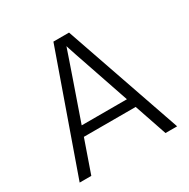

<svg xmlns="http://www.w3.org/2000/svg" viewBox="-153 -815 943 957"><g transform="rotate(-30 318.5 -337.0)"><path d="M38 0 276 -674H366L599 0H532L435 -285Q397 -397 374 -464Q351 -531 339.5 -565Q328 -599 324.5 -610.5Q321 -622 321 -622Q321 -622 317 -610.5Q313 -599 301.5 -565Q290 -531 266.5 -463.5Q243 -396 204 -284L105 0ZM135 -187V-242H496V-187Z"/></g></svg>

Font: Hind Variable Light
Style: Regular
Weight: 300
Designer: Manushi Parikh, Satya Rajpurohit
Foundry: Indian Type Foundry
Version: Version 3.000